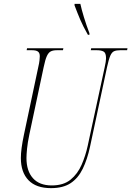

<svg xmlns="http://www.w3.org/2000/svg" viewBox="-20 -964 680 994"><path d="M244 10Q167 10 127.5 -31Q88 -72 88 -146Q88 -169 92 -199Q96 -229 104 -267L178 -616Q183 -637 184.5 -651.5Q186 -666 186 -673Q186 -690 176.5 -697Q167 -704 146 -704H118L120 -714H308L306 -704H274Q255 -704 243 -698Q231 -692 222.5 -673.5Q214 -655 206 -616L132 -268Q123 -225 120 -194Q117 -163 117 -146Q117 -79 150.5 -41.5Q184 -4 248 -4Q309 -4 345.5 -34Q382 -64 402.5 -111Q423 -158 434 -209L522 -616Q529 -647 529 -662Q529 -690 516.5 -697Q504 -704 482 -704H450L452 -714H640L638 -704H602Q583 -704 571 -699Q559 -694 551 -675.5Q543 -657 534 -616L446 -204Q432 -139 408.5 -90.5Q385 -42 346 -16Q307 10 244 10ZM435 -784Q410 -828 395.5 -862Q381 -896 366 -936V-944H396Q402 -916 414.5 -875Q427 -834 443 -792V-784Z"/></svg>

Font: Noto Serif Display ExtraCondensed Thin
Style: Italic
Weight: 100
Width: 2
Italic angle: -12°
Designer: Monotype Design Team
Foundry: Monotype Imaging Inc.
Version: Version 2.009